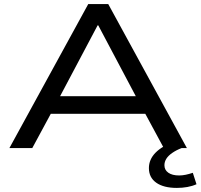

<svg xmlns="http://www.w3.org/2000/svg" viewBox="-20 -725 982 940"><path d="M26 0 412 -705H510L895 0H782L674 -200L728 -168H191L246 -200L138 0ZM458 -601 262 -231 228 -254H691L657 -231L461 -601ZM846 195Q781 195 745 169.5Q709 144 709 98Q709 56 741 23Q773 -10 836 -33L869 0Q843 10 823.5 23.5Q804 37 794.5 52Q785 67 785 84Q785 107 804 120.5Q823 134 857 134Q873 134 889.5 130.5Q906 127 924 121L942 177Q922 186 897.5 190.5Q873 195 846 195Z"/></svg>

Font: Nunito Sans 10pt Expanded Medium
Style: Regular
Weight: 500
Width: 7
Designer: Vernon Adams
Foundry: Vernon Adams
Version: Version 3.101;gftools[0.9.27]